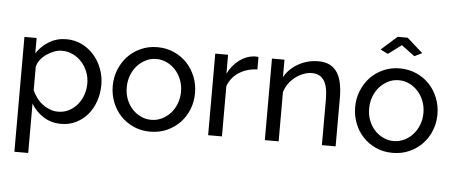

<svg xmlns="http://www.w3.org/2000/svg" viewBox="-57 -871 2887 1224"><g transform="rotate(5 1386.0 -258.5)"><path d="M70.8 212.9V-522H148.9V-423.8Q179.7 -471.7 229.2 -501.2Q278.8 -530.8 338.9 -530.8Q393.1 -530.8 438 -508.8Q482.9 -486.8 515.9 -449.5Q548.8 -412.1 567.4 -363Q585.9 -314 585.9 -261.2Q585.9 -205.1 568.8 -155.5Q551.8 -106 521 -69.6Q490.2 -33.2 447 -11.7Q403.8 9.8 352.1 9.8Q287.1 9.8 237.5 -22.2Q188 -54.2 159.2 -103V212.9ZM159.2 -189Q170.4 -163.1 187.3 -140.6Q204.1 -118.2 226.1 -101.6Q248 -85 273.2 -75.4Q298.3 -65.9 325.2 -65.9Q364.3 -65.9 395.5 -82.5Q426.8 -99.1 449.5 -126.5Q472.2 -153.8 484.1 -189Q496.1 -224.1 496.1 -261.2Q496.1 -300.3 481.9 -335.7Q467.8 -371.1 443.8 -397.5Q419.9 -423.8 387.5 -439.5Q355 -455.1 316.9 -455.1Q293 -455.1 267.6 -445.6Q242.2 -436 219.5 -420.4Q196.8 -404.8 180.4 -383.3Q164.1 -361.8 159.2 -337.9Z M658.7 -259.8Q658.7 -314.9 678.2 -364Q697.8 -413.1 732.2 -450Q766.6 -486.8 815.2 -508.8Q863.8 -530.8 921.4 -530.8Q979.5 -530.8 1028.6 -508.8Q1077.6 -486.8 1112.1 -450Q1146.5 -413.1 1166 -364Q1185.5 -314.9 1185.5 -259.8Q1185.5 -205.6 1166.5 -156.7Q1147.5 -107.9 1112.5 -71Q1077.6 -34.2 1029.1 -12.2Q980.5 9.8 921.4 9.8Q862.3 9.8 814 -12.2Q765.6 -34.2 731.2 -71Q696.8 -107.9 677.7 -157Q658.7 -206.1 658.7 -259.8ZM748.5 -258.8Q748.5 -217.8 762 -182.9Q775.4 -147.9 799.1 -122.1Q822.8 -96.2 854.2 -81.1Q885.7 -65.9 921.4 -65.9Q957.5 -65.9 989 -81.1Q1020.5 -96.2 1044.4 -122.6Q1068.4 -148.9 1082 -184.6Q1095.7 -220.2 1095.7 -261.2Q1095.7 -301.3 1082 -336.7Q1068.4 -372.1 1044.4 -398.4Q1020.5 -424.8 989 -439.9Q957.5 -455.1 921.4 -455.1Q885.3 -455.1 854 -439.5Q822.8 -423.8 799.1 -397.5Q775.4 -371.1 762 -335.4Q748.5 -299.8 748.5 -258.8Z M1292 0V-522H1374V-400.9Q1400.9 -455.1 1445.1 -488.5Q1489.3 -522 1539.1 -525.9Q1548.8 -525.9 1555.9 -525.9Q1563 -525.9 1568.4 -524.9V-444.8Q1502.4 -442.9 1451.9 -410.9Q1401.4 -378.9 1380.4 -321.8V0Z M1654.8 0V-522H1734.9V-410.2Q1765.6 -465.3 1824.2 -498Q1882.8 -530.8 1952.1 -530.8Q1997.1 -530.8 2027.1 -514.4Q2057.1 -498 2075 -468.5Q2092.8 -439 2100.3 -398.9Q2107.9 -358.9 2107.9 -312V0H2020V-292Q2020 -376 1994.4 -414.1Q1968.8 -452.1 1917 -452.1Q1890.1 -452.1 1863 -441.7Q1835.9 -431.2 1812 -413.1Q1788.1 -395 1770 -370.1Q1752 -345.2 1743.2 -314.9V0Z M2210 -259.8Q2210 -314.9 2229.5 -364Q2249 -413.1 2283.4 -450Q2317.9 -486.8 2366.5 -508.8Q2415 -530.8 2472.7 -530.8Q2530.8 -530.8 2579.8 -508.8Q2628.9 -486.8 2663.3 -450Q2697.8 -413.1 2717.3 -364Q2736.8 -314.9 2736.8 -259.8Q2736.8 -205.6 2717.8 -156.7Q2698.7 -107.9 2663.8 -71Q2628.9 -34.2 2580.3 -12.2Q2531.7 9.8 2472.7 9.8Q2413.6 9.8 2365.2 -12.2Q2316.9 -34.2 2282.5 -71Q2248 -107.9 2229 -157Q2210 -206.1 2210 -259.8ZM2299.8 -258.8Q2299.8 -217.8 2313.2 -182.9Q2326.7 -147.9 2350.3 -122.1Q2374 -96.2 2405.5 -81.1Q2437 -65.9 2472.7 -65.9Q2508.8 -65.9 2540.3 -81.1Q2571.8 -96.2 2595.7 -122.6Q2619.6 -148.9 2633.3 -184.6Q2647 -220.2 2647 -261.2Q2647 -301.3 2633.3 -336.7Q2619.6 -372.1 2595.7 -398.4Q2571.8 -424.8 2540.3 -439.9Q2508.8 -455.1 2472.7 -455.1Q2436.5 -455.1 2405.3 -439.5Q2374 -423.8 2350.3 -397.5Q2326.7 -371.1 2313.2 -335.4Q2299.8 -299.8 2299.8 -258.8ZM2339.8 -640.1 2440.9 -730H2504.9L2606 -640.1L2557.6 -616.2L2472.7 -679.2L2387.7 -616.2Z"/></g></svg>

Font: Raleway Medium
Style: Regular
Weight: 500
Designer: Matt McInerney, Pablo Impallari, Rodrigo Fuenzalida
Foundry: Matt McInerney, Pablo Impallari, Rodrigo Fuenzalida
Version: Version 3.000g; ttfautohint (v1.5) -l 8 -r 28 -G 28 -x 14 -D